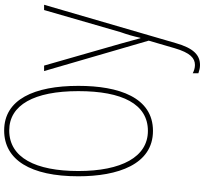

<svg xmlns="http://www.w3.org/2000/svg" viewBox="-50 -714 1006 947"><g transform="rotate(-90 453.5 -241.0)"><path d="M503 -358C503 -576 436 -724 283 -724C138 -724 57 -594 57 -358C57 -164 115 10 281 10C446 10 503 -158 503 -358ZM83 -358C83 -569 149 -699 283 -699C409 -699 477 -576 477 -358C477 -141 413 -15 281 -15C152 -15 83 -146 83 -358ZM576 -527 726 -11 689 116C666 195 639 217 606 217C592 217 578 213 565 206V234C580 239 591 242 606 242C655 242 689 210 714 122L903 -527H877L768 -150C756 -116 748 -89 740 -52H738C733 -71 729 -86 711 -150L603 -527Z"/></g></svg>

Font: Noto Sans Condensed Thin
Style: Regular
Weight: 100
Width: 3
Designer: Monotype Design Team
Foundry: Monotype Imaging Inc.
Version: Version 2.013